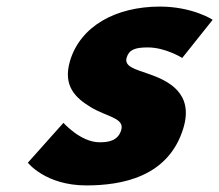

<svg xmlns="http://www.w3.org/2000/svg" viewBox="-20 -548 666 583"><path d="M465.7 -528C330.7 -528 223.9 -468 192.6 -363C169.7 -286 210.9 -250 254.9 -223C304 -193 359.1 -190 348.1 -153C337.9 -119 307 -116 282 -116C225 -116 172.6 -175 172.6 -175L64.6 -54C64.6 -54 118 15 242 15C347 15 492.2 -9 537.1 -160C568.4 -265 491.7 -303 430 -324C390.1 -338 356.5 -346 364.6 -373C371.7 -397 389.8 -404 428.8 -404C482.8 -404 533.3 -372 533.3 -372L625.8 -488C625.8 -488 564.7 -528 465.7 -528Z"/></svg>

Font: Hussar
Style: BdOblThree
Weight: 700
Foundry: Cannot Into Space Fonts
Version: Version 2.00